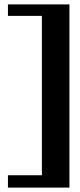

<svg xmlns="http://www.w3.org/2000/svg" viewBox="-20 -728 361 871"><path d="M16 67H170V-656H16V-708H295V123H16Z"/></svg>

Font: Trirong ExtraBold
Style: Regular
Weight: 800
Designer: Katatrad Team
Foundry: CadsonDemak
Version: Version 1.001